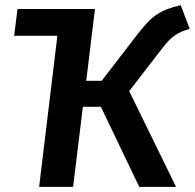

<svg xmlns="http://www.w3.org/2000/svg" viewBox="-20 -726 757 746"><path d="M482 -372 664 0H521L372 -311H302L264 0H132L203 -587H35L48 -691H349L315 -412H375L512 -590Q533 -617 550.5 -636Q568 -655 587 -668Q606 -681 629 -690Q652 -699 682 -706L717 -614Q682 -604 660 -589Q638 -574 614 -543Z"/></svg>

Font: Xgbmvzvtohvqztyvzapvmeyoton
Style: Regular
Weight: 500
Italic angle: -8°
Designer: Carrois Corporate & Edenspiekermann
Foundry: Carrois Corporate GbR & Edenspiekermann AG
Version: Version 2.001